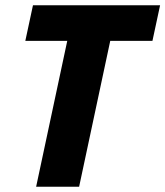

<svg xmlns="http://www.w3.org/2000/svg" viewBox="-20 -708 627 728"><path d="M117 0 235 -553H76L105 -688H587L558 -553H398L280 0Z"/></svg>

Font: Saira Semi Condensed
Style: Bold Italic
Weight: 700
Width: 4
Italic angle: -12°
Designer: Hector Gatti with collaboration of the Omnibus-Type team
Foundry: Omnibus-Type
Version: Version 1.001; ttfautohint (v1.8)